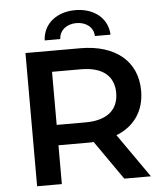

<svg xmlns="http://www.w3.org/2000/svg" viewBox="-60 -953 850 1005"><g transform="rotate(-5 365.5 -450.5)"><path d="M373 -833C423 -833 462 -804 464 -757H546C542 -846 469 -901 373 -901C277 -901 204 -846 200 -757H282C284 -804 323 -833 373 -833ZM552 0H692L531 -230C626 -267 680 -345 680 -451C680 -606 566 -700 382 -700H94V0H224V-204H382C391 -204 400 -204 409 -205ZM549 -451C549 -363 490 -311 376 -311H224V-590H376C490 -590 549 -539 549 -451Z"/></g></svg>

Font: Talent
Style: Bold
Weight: 600
Designer: Mike Powis
Version: Version 1.001;hotconv 1.0.109;makeotfexe 2.5.65596